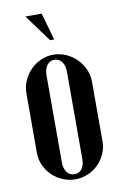

<svg xmlns="http://www.w3.org/2000/svg" viewBox="-80 -723 491 778"><g transform="rotate(-10 165.5 -333.5)"><path d="M165 -504Q192 -504 217 -493Q242 -482 260.5 -463.5Q279 -445 290 -420.5Q301 -396 301 -369V-123Q301 -96 290 -72Q279 -48 261 -30Q243 -12 218.5 -1.5Q194 9 167 9Q140 9 115 -1.5Q90 -12 71.5 -30Q53 -48 42 -72Q31 -96 31 -123V-369Q31 -396 42 -420.5Q53 -445 71 -463.5Q89 -482 113.5 -493Q138 -504 165 -504ZM166 -483Q147 -483 135.5 -467.5Q124 -452 124 -426V-67Q124 -43 135.5 -27.5Q147 -12 167 -12Q186 -12 197 -27Q208 -42 208 -67V-426Q208 -452 196.5 -467.5Q185 -483 166 -483ZM163 -564 81 -676H148L180 -564Z"/></g></svg>

Font: Moniqa Narrow Heading
Style: Bold
Weight: 700
Width: 4
Designer: Rajesh Rajput
Foundry: Rajesh Rajput
Version: Version 1.000